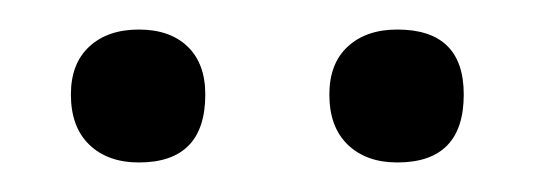

<svg xmlns="http://www.w3.org/2000/svg" viewBox="-20 -583 362 130"><path d="M74 -473Q53 -473 40.5 -485Q28 -497 28 -519Q28 -540 40.5 -551.5Q53 -563 74 -563Q95 -563 107 -551.5Q119 -540 119 -519Q119 -473 74 -473ZM249 -473Q228 -473 215.5 -485Q203 -497 203 -519Q203 -540 215.5 -551.5Q228 -563 249 -563Q294 -563 294 -519Q294 -473 249 -473Z"/></svg>

Font: Cormorant Infant Light Medium
Style: Regular
Weight: 500
Version: Version 4.001